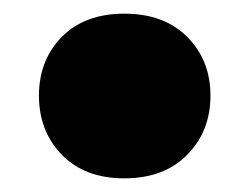

<svg xmlns="http://www.w3.org/2000/svg" viewBox="-20 -406 365 281"><path d="M162 -145Q104 -145 70.5 -179.5Q37 -214 37 -266Q37 -318 70.5 -352Q104 -386 162 -386Q220 -386 254 -352Q288 -318 288 -266Q288 -214 254 -179.5Q220 -145 162 -145Z"/></svg>

Font: Livvic Black
Style: Regular
Weight: 900
Designer: Jacques Le Bailly, Baron von Fonthausen
Version: Version 1.001; ttfautohint (v1.8.2)